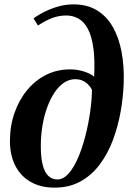

<svg xmlns="http://www.w3.org/2000/svg" viewBox="-20 -851 594 880"><path d="M229.5 9Q167.5 9 121.5 -16.8Q75.5 -42.5 50.5 -90.8Q25.5 -139 25.5 -204.5Q25.5 -273 46.2 -332.8Q67 -392.5 104 -437.5Q141 -482.5 191.2 -507.8Q241.5 -533 300.5 -533Q335.5 -533 365.8 -523Q396 -513 411.5 -499.5Q415.5 -578.5 407.8 -632.2Q400 -686 382.8 -718.5Q365.5 -751 340.2 -765.5Q315 -780 283.5 -780Q252.5 -780 222.2 -769.5Q192 -759 154 -734L133.5 -767Q160.5 -786 190.8 -800.2Q221 -814.5 252.8 -822.8Q284.5 -831 317 -831Q380 -831 424.8 -803.5Q469.5 -776 497.2 -727.2Q525 -678.5 537.2 -613.2Q549.5 -548 547 -472.5Q545 -408 533 -340Q521 -272 497.8 -209.8Q474.5 -147.5 437.8 -98Q401 -48.5 349.5 -19.8Q298 9 229.5 9ZM243 -28.5Q270.5 -28.5 294.5 -55.8Q318.5 -83 337.8 -127.8Q357 -172.5 371 -226.8Q385 -281 393 -336.8Q401 -392.5 401.5 -439.5Q394.5 -453.5 383.2 -464.5Q372 -475.5 357.5 -481.8Q343 -488 324.5 -488Q297 -488 273 -471.8Q249 -455.5 229.5 -426.2Q210 -397 196 -358.2Q182 -319.5 174.5 -274.2Q167 -229 167 -181.5Q167 -128.5 175.8 -94.8Q184.5 -61 201.5 -44.8Q218.5 -28.5 243 -28.5Z"/></svg>

Font: Merriweather 96pt
Style: Bold Italic
Weight: 700
Italic angle: -7.8°
Version: Version 2.101